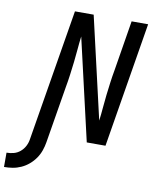

<svg xmlns="http://www.w3.org/2000/svg" viewBox="-199 -811 900 1111"><g transform="rotate(10 251.0 -256.0)"><path d="M-98 223V139Q-77 139 -56 133.5Q-35 128 -18 113.5Q-1 99 9 79.5Q19 60 22 39L150 -735H260L398 -137Q403 -175 406 -213Q409 -251 413.5 -289Q418 -327 423 -365Q428 -403 435 -441L483 -735H580L459 0H349L211 -598Q206 -560 203 -522Q200 -484 195.5 -446Q191 -408 186 -370Q181 -332 174 -294L119 39Q115 64 106.5 88.5Q98 113 83 135Q68 157 47 175Q26 193 1.5 204Q-23 215 -48 219Q-73 223 -98 223Z"/></g></svg>

Font: Iosevka Md Ex Obl
Style: Regular
Weight: 500
Width: 7
Italic angle: -9°
Monospace: yes
Designer: Belleve Invis
Foundry: Belleve Invis
Version: Version 32.5.0; ttfautohint (v1.8.4)